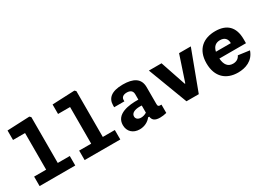

<svg xmlns="http://www.w3.org/2000/svg" viewBox="-17 -1527 3134 2289"><g transform="rotate(-30 1550.0 -383.0)"><path d="M64.5 0H555.5V-130.5H390L390.5 -761L372.5 -778.5L65 -765V-634.5H230.5L230 -130.5H64.5Z M684.5 0H1175.5V-130.5H1010L1010.5 -761L992.5 -778.5L685 -765V-634.5H850.5L850 -130.5H684.5Z M1528 -553C1365 -553 1304.5 -488 1304.5 -395V-369.5H1445V-388C1445 -425 1474.5 -447 1522.5 -446.5C1567.5 -446 1599.5 -426.5 1599.5 -377.5V-304C1468 -307 1287 -284 1287 -132.5C1287 -44.5 1348.5 12 1438.5 12C1504 12 1561 -18 1594.5 -63H1610.5C1617 -18.5 1641.5 12 1718.5 12C1746.5 12 1776 8 1808.5 0V-114.5C1768 -112.5 1759.5 -121 1759.5 -151.5V-383.5C1759.5 -506.5 1668.5 -553 1528 -553ZM1454 -155.5C1454 -197 1495 -224 1574.5 -224L1599.5 -223V-124.5C1576 -110 1549 -101 1522 -101C1480 -101 1454 -122.5 1454 -155.5Z M1881.5 -541 2086.5 0H2256L2458.5 -541H2297L2180.5 -191H2173.5L2055.5 -541Z M2519 -272C2519 -82.5 2632.5 12 2793 12C2893 12 3005 -24.5 3046 -147.5L2890.5 -168.5C2871.5 -127.5 2835.5 -110 2793.5 -110C2724 -110 2687 -158 2681 -245H3047V-299.5C3047 -471 2957 -553 2800 -553C2636.5 -553 2519 -464 2519 -272ZM2686 -336C2701 -406.5 2743.5 -431.5 2795.5 -431.5C2854 -431.5 2891 -400 2891 -337.5V-336Z"/></g></svg>

Font: Monaspace Neon ExtraBold
Style: Regular
Weight: 800
Designer: Riley Cran & the Lettermatic Team
Foundry: Lettermatic
Version: Version 1.200 (Monaspace Neon)